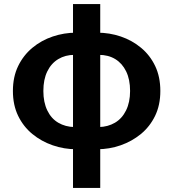

<svg xmlns="http://www.w3.org/2000/svg" viewBox="-20 -731 859 952"><path d="M358 9Q298 9 241.5 -10.5Q185 -30 140.5 -66.5Q96 -103 70 -156.5Q44 -210 44 -280Q44 -350 70 -403.5Q96 -457 140.5 -494Q185 -531 241.5 -550Q298 -569 358 -569L349 -459Q304 -459 269 -438Q234 -417 214.5 -377Q195 -337 195 -280Q195 -224 214.5 -183.5Q234 -143 269 -122.5Q304 -102 349 -101ZM462 9 470 -101Q515 -102 550 -122.5Q585 -143 605 -183.5Q625 -224 625 -280Q625 -337 605.5 -377Q586 -417 551.5 -438Q517 -459 470 -459L462 -569Q523 -569 579 -550Q635 -531 679.5 -494Q724 -457 749.5 -403.5Q775 -350 775 -280Q775 -210 749 -156.5Q723 -103 678.5 -66.5Q634 -30 578 -10.5Q522 9 462 9ZM342 201V-711H477V201Z"/></svg>

Font: Noto Sans KR
Style: Bold
Weight: 700
Designer: Ryoko NISHIZUKA  (kana, bopomofo & ideographs); Paul D. Hunt (Latin, Greek & Cyrillic); Sandoll Communications , Soo-you
Foundry: Adobe
Version: Version 2.004-H2;hotconv 1.0.118;makeotfexe 2.5.65603